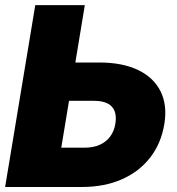

<svg xmlns="http://www.w3.org/2000/svg" viewBox="-20 -748 708 768"><path d="M204.1 -498H377Q469.7 -498 532.2 -468Q594.7 -438 622.3 -382.6Q649.9 -327.1 637.2 -251Q624.5 -174.3 580.8 -117.9Q537.1 -61.5 467.5 -30.8Q397.9 0 306.6 0H0.5L121.1 -727.5H319.3L225.1 -157.2H317.9Q352.5 -157.2 378.2 -168.5Q403.8 -179.7 420.2 -201.2Q436.5 -222.7 441.4 -252.9Q446.3 -282.2 438.7 -302.7Q431.2 -323.2 410.6 -334Q390.1 -344.7 356 -344.7H179.2Z"/></svg>

Font: Inter 18pt Black
Style: Italic
Weight: 900
Italic angle: -9.3988°
Designer: Rasmus Andersson
Foundry: rsms
Version: Version 4.001;git-66647c0bb